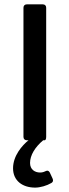

<svg xmlns="http://www.w3.org/2000/svg" viewBox="-20 -645 319 883"><path d="M188.5 142.6C180.7 146.5 172.9 148.4 164.1 148.4C140.6 148.4 118.2 134.8 118.2 104.5C118.2 68.4 141.6 31.2 178.7 0H185.5C189.5 0 192.4 -5.9 192.4 -15.6V-609.4C192.4 -619.1 186.5 -625 176.8 -625H103.5C93.8 -625 87.9 -619.1 87.9 -609.4V-15.6C87.9 -5.9 93.8 0 103.5 0H111.3C82 23.4 40 71.3 40 128.9C40 187.5 85 217.8 141.6 217.8C165 217.8 195.3 209 216.8 196.3C224.6 191.4 225.6 184.6 221.7 175.8L209 148.4C204.1 139.6 198.2 137.7 188.5 142.6Z"/></svg>

Font: Ed Sans Neue Medium
Style: Regular
Weight: 500
Designer: Stephen Hutchings
Version: Version 1.004;PS 001.004;hotconv 1.0.88;makeotf.lib2.5.64775